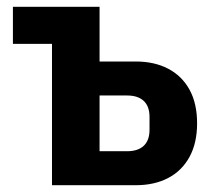

<svg xmlns="http://www.w3.org/2000/svg" viewBox="-20 -545 621 565"><path d="M133 0V-416H18V-525H273V-364H380Q434 -364 474.5 -343Q515 -322 537.5 -281.5Q560 -241 560 -182Q560 -124 537.5 -83Q515 -42 474.5 -21Q434 0 380 0ZM273 -100H354Q386 -100 403 -116Q420 -132 420 -163V-201Q420 -232 403 -248Q386 -264 354 -264H273Z"/></svg>

Font: IBM Plex Sans Condensed
Style: Bold
Weight: 700
Width: 3
Designer: Mike Abbink, Paul van der Laan, Pieter van Rosmalen
Foundry: Bold Monday
Version: Version 3.201